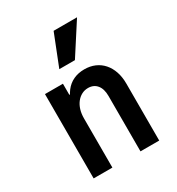

<svg xmlns="http://www.w3.org/2000/svg" viewBox="-192 -942 984 1065"><g transform="rotate(-30 300.0 -410.0)"><path d="M95 0H215V-315Q215 -345 222.5 -369.5Q230 -394 244 -412Q258 -430 277 -440Q296 -450 318 -450Q354 -450 374.5 -425Q395 -400 395 -355V0H515V-365Q515 -407 503.5 -441Q492 -475 470.5 -499.5Q449 -524 419 -537Q389 -550 352 -550Q313 -550 282 -535.5Q251 -521 229.5 -493Q208 -465 196.5 -425Q185 -385 185 -335L218 -469H210V-540H95ZM462 -820H312L233 -620H333Z"/></g></svg>

Font: CommitMonoV142 ExtLt
Style: Regular
Weight: 200
Monospace: yes
Designer: Eigil Nikolajsen
Foundry: Eigil Nikolajsen
Version: Version 1.142